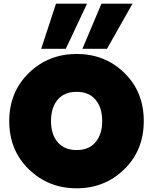

<svg xmlns="http://www.w3.org/2000/svg" viewBox="-20 -1012 828 1039"><path d="M395 7Q242 7 136 -96Q30 -199 30 -357Q30 -514 136 -617Q242 -720 395 -720Q548 -720 653 -617.5Q758 -515 758 -357Q758 -199 652.5 -96Q547 7 395 7ZM256 -357Q256 -285 292 -242.5Q328 -200 395 -200Q461 -200 497 -242.5Q533 -285 533 -357Q533 -430 497 -472.5Q461 -515 395 -515Q328 -515 292 -472.5Q256 -430 256 -357ZM283 -992H451L336 -748H203ZM529 -992H697L559 -748H426Z"/></svg>

Font: Poppins Black
Style: Regular
Weight: 900
Designer: Ninad Kale (Devanagari), Jonny Pinhorn (Latin)
Foundry: Indian Type Foundry
Version: Version 3.200;PS 1.000;hotconv 16.6.54;makeotf.lib2.5.65590